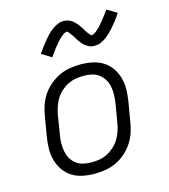

<svg xmlns="http://www.w3.org/2000/svg" viewBox="-113 -844 826 941"><g transform="rotate(-15 300.0 -373.5)"><path d="M252 8Q221 8 191.5 2Q162 -4 138 -19Q114 -34 97.5 -57.5Q81 -81 73 -109Q65 -137 65.5 -167Q66 -197 71 -228L88 -328Q92 -355 101 -381.5Q110 -408 126 -432Q142 -456 165 -475.5Q188 -495 214 -507Q240 -519 267 -523.5Q294 -528 321 -528Q352 -528 381.5 -522Q411 -516 435 -501Q459 -486 475.5 -462.5Q492 -439 500 -411Q508 -383 507.5 -353Q507 -323 502 -292L485 -192Q481 -165 472 -138.5Q463 -112 447 -88Q431 -64 408.5 -44.5Q386 -25 360 -13Q334 -1 306.5 3.5Q279 8 252 8ZM252 -50Q272 -50 292 -53.5Q312 -57 331 -66.5Q350 -76 366.5 -91Q383 -106 394 -124Q405 -142 412 -162Q419 -182 422 -202L439 -302Q442 -323 442.5 -343.5Q443 -364 439 -384Q435 -404 424.5 -421Q414 -438 398.5 -449.5Q383 -461 363 -465.5Q343 -470 322 -470Q302 -470 281.5 -466.5Q261 -463 242 -453.5Q223 -444 206.5 -429Q190 -414 179 -396Q168 -378 161.5 -358Q155 -338 151 -318L135 -218Q131 -197 131 -176.5Q131 -156 135 -136Q139 -116 149 -99Q159 -82 174.5 -70.5Q190 -59 210.5 -54.5Q231 -50 252 -50ZM198 -597 148 -628Q160 -646 171.5 -661Q183 -676 193.5 -688.5Q204 -701 213.5 -711Q223 -721 237 -731.5Q251 -742 266 -748.5Q281 -755 297 -755Q303 -755 308 -754Q313 -753 318 -751.5Q323 -750 327.5 -748Q332 -746 336.5 -743Q341 -740 344.5 -737Q348 -734 352 -730Q356 -726 359.5 -722Q363 -718 366 -714Q369 -710 371.5 -706Q374 -702 377 -698Q380 -694 382.5 -689.5Q385 -685 388 -680Q391 -675 394 -671Q397 -667 400 -663.5Q403 -660 406 -656Q409 -652 414 -652Q418 -652 421.5 -654Q425 -656 428.5 -658Q432 -660 436 -663Q440 -666 444 -670Q448 -674 450 -675.5Q452 -677 454.5 -679.5Q457 -682 459.5 -685Q462 -688 464.5 -691Q467 -694 469.5 -697Q472 -700 475 -703.5Q478 -707 481 -710.5Q484 -714 487 -718.5Q490 -723 493.5 -727Q497 -731 500 -735.5Q503 -740 506.5 -745Q510 -750 514 -755L564 -725Q552 -706 540.5 -691Q529 -676 518 -663.5Q507 -651 497.5 -641.5Q488 -632 474.5 -621.5Q461 -611 446 -604.5Q431 -598 415 -598Q409 -598 403.5 -598.5Q398 -599 393 -600.5Q388 -602 383.5 -604.5Q379 -607 374.5 -609.5Q370 -612 366.5 -615Q363 -618 359 -622Q355 -626 352 -630Q349 -634 345.5 -638Q342 -642 339.5 -646Q337 -650 334.5 -654Q332 -658 329 -663Q326 -668 323 -672.5Q320 -677 317 -681Q314 -685 311 -688.5Q308 -692 305.5 -696Q303 -700 298 -700Q294 -700 290 -698Q286 -696 282.5 -694Q279 -692 275 -689Q271 -686 267 -682Q263 -678 261 -676.5Q259 -675 257 -672.5Q255 -670 252.5 -667.5Q250 -665 247.5 -662Q245 -659 242.5 -655.5Q240 -652 236.5 -648.5Q233 -645 230 -641.5Q227 -638 224 -634Q221 -630 218 -625.5Q215 -621 211.5 -616.5Q208 -612 204.5 -607Q201 -602 198 -597Z"/></g></svg>

Font: Iosevka HT Light Extended
Style: Italic
Weight: 300
Width: 7
Italic angle: -9°
Monospace: yes
Designer: Belleve Invis
Foundry: Belleve Invis
Version: Version 32.3.0; ttfautohint (v1.8.4)